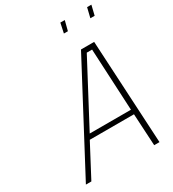

<svg xmlns="http://www.w3.org/2000/svg" viewBox="-212 -1011 1011 1125"><g transform="rotate(-30 293.5 -448.5)"><path d="M363 -831 377 -897H407L390 -831ZM542 -831 558 -897H587L571 -831ZM32 0 403 -700H492L530 0H494L482 -216H183L69 0ZM423 -667 201 -248H480L459 -667Z"/></g></svg>

Font: TitilliumWebThinItalic
Style: Thin Italic
Weight: 200
Italic angle: -13°
Version: Version 1.001;PS 57.000;hotconv 1.0.70;makeotf.lib2.5.55311